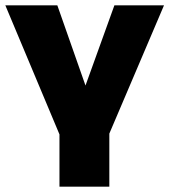

<svg xmlns="http://www.w3.org/2000/svg" viewBox="-34 -520 635 720"><path d="M189 180V-16L-14 -500H181L293 -181H280L395 -500H581L376 -19V180Z"/></svg>

Font: Nunito Sans 9pt Black
Style: Regular
Weight: 900
Version: Version 3.101;gftools[0.9.27]